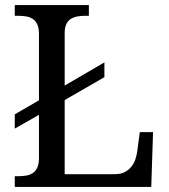

<svg xmlns="http://www.w3.org/2000/svg" viewBox="-20 -734 663 754"><path d="M38 -285 133 -340V-600Q133 -624 126.5 -638Q120 -652 109 -659.5Q98 -667 83 -669.5Q68 -672 51 -672H38V-714H329V-672H316Q299 -672 284.5 -669.5Q270 -667 258.5 -660Q247 -653 240.5 -639.5Q234 -626 234 -604V-398L390 -489V-431L234 -341V-50H431Q454 -50 469.5 -58Q485 -66 495.5 -79Q506 -92 511.5 -108Q517 -124 519 -140L529 -215H581L574 0H38V-42H51Q68 -42 83 -44.5Q98 -47 109 -54.5Q120 -62 126.5 -76Q133 -90 133 -114V-283L38 -229Z"/></svg>

Font: MM Ethnic
Style: Regular
Weight: 400
Designer: Khon Soe Zaw Thu
Version: Version 1.00 July 18, 2016, initial release